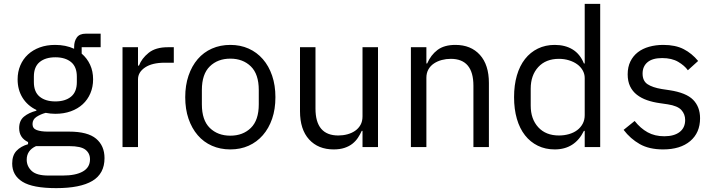

<svg xmlns="http://www.w3.org/2000/svg" viewBox="-20 -760 3693 992"><path d="M520 57Q520 137 457.5 174.5Q395 212 270 212Q149 212 96 179Q43 146 43 85Q43 43 65 19.5Q87 -4 125 -15V-26Q79 -48 79 -98Q79 -137 104 -157.5Q129 -178 168 -188V-192Q122 -214 96.5 -255Q71 -296 71 -350Q71 -389 85 -422Q99 -455 124.5 -478.5Q150 -502 185.5 -515Q221 -528 265 -528Q320 -528 363 -508V-517Q363 -547 377 -566.5Q391 -586 423 -586H500V-516H402V-483Q430 -459 445.5 -425.5Q461 -392 461 -350Q461 -311 447 -278Q433 -245 407.5 -221.5Q382 -198 346 -185Q310 -172 266 -172Q241 -172 216 -177Q190 -170 169 -156.5Q148 -143 148 -119Q148 -96 170 -88Q192 -80 227 -80H337Q433 -80 476.5 -43.5Q520 -7 520 57ZM445 63Q445 32 421.5 13.5Q398 -5 338 -5H166Q118 17 118 65Q118 99 143.5 123Q169 147 230 147H304Q371 147 408 126Q445 105 445 63ZM266 -236Q317 -236 347 -260.5Q377 -285 377 -336V-364Q377 -415 347 -439.5Q317 -464 266 -464Q215 -464 185 -439.5Q155 -415 155 -364V-336Q155 -285 185 -260.5Q215 -236 266 -236Z M613 0V-516H693V-421H698Q712 -458 748 -487Q784 -516 847 -516H878V-436H831Q766 -436 729.5 -411.5Q693 -387 693 -350V0Z M1170 12Q1118 12 1075 -7Q1032 -26 1001.5 -61.5Q971 -97 954 -146.5Q937 -196 937 -258Q937 -319 954 -369Q971 -419 1001.5 -454.5Q1032 -490 1075 -509Q1118 -528 1170 -528Q1222 -528 1264.5 -509Q1307 -490 1338 -454.5Q1369 -419 1386 -369Q1403 -319 1403 -258Q1403 -196 1386 -146.5Q1369 -97 1338 -61.5Q1307 -26 1264.5 -7Q1222 12 1170 12ZM1170 -59Q1235 -59 1276 -99Q1317 -139 1317 -221V-295Q1317 -377 1276 -417Q1235 -457 1170 -457Q1105 -457 1064 -417Q1023 -377 1023 -295V-221Q1023 -139 1064 -99Q1105 -59 1170 -59Z M1853 -84H1849Q1841 -66 1829.5 -48.5Q1818 -31 1801 -17.5Q1784 -4 1760 4Q1736 12 1704 12Q1624 12 1577 -39.5Q1530 -91 1530 -185V-516H1610V-199Q1610 -60 1728 -60Q1752 -60 1774.5 -66Q1797 -72 1814.5 -84Q1832 -96 1842.5 -114.5Q1853 -133 1853 -159V-516H1933V0H1853Z M2103 0V-516H2183V-432H2187Q2206 -476 2240.5 -502Q2275 -528 2333 -528Q2413 -528 2459.5 -476.5Q2506 -425 2506 -331V0H2426V-317Q2426 -456 2309 -456Q2285 -456 2262.5 -450Q2240 -444 2222 -432Q2204 -420 2193.5 -401.5Q2183 -383 2183 -358V0Z M3001 -84H2997Q2950 12 2846 12Q2798 12 2759 -7Q2720 -26 2692.5 -61Q2665 -96 2650.5 -146Q2636 -196 2636 -258Q2636 -320 2650.5 -370Q2665 -420 2692.5 -455Q2720 -490 2759 -509Q2798 -528 2846 -528Q2900 -528 2938.5 -504.5Q2977 -481 2997 -432H3001V-740H3081V0H3001ZM2868 -60Q2895 -60 2919.5 -67Q2944 -74 2962 -87.5Q2980 -101 2990.5 -120.5Q3001 -140 3001 -165V-357Q3001 -378 2990.5 -396.5Q2980 -415 2962 -428Q2944 -441 2919.5 -448.5Q2895 -456 2868 -456Q2800 -456 2761 -413.5Q2722 -371 2722 -302V-214Q2722 -145 2761 -102.5Q2800 -60 2868 -60Z M3406 12Q3334 12 3285.5 -15.5Q3237 -43 3202 -89L3259 -135Q3289 -97 3326 -76.5Q3363 -56 3412 -56Q3463 -56 3491.5 -78Q3520 -100 3520 -140Q3520 -170 3500.5 -191.5Q3481 -213 3430 -221L3389 -227Q3353 -232 3323 -242.5Q3293 -253 3270.5 -270.5Q3248 -288 3235.5 -314Q3223 -340 3223 -376Q3223 -414 3237 -442.5Q3251 -471 3275.5 -490Q3300 -509 3334 -518.5Q3368 -528 3407 -528Q3470 -528 3512.5 -506Q3555 -484 3587 -445L3534 -397Q3517 -421 3484 -440.5Q3451 -460 3401 -460Q3351 -460 3325.5 -438.5Q3300 -417 3300 -380Q3300 -342 3325.5 -325Q3351 -308 3399 -300L3439 -294Q3525 -281 3561 -244.5Q3597 -208 3597 -149Q3597 -74 3546 -31Q3495 12 3406 12Z"/></svg>

Font: IBMPlexSans
Style: Regular
Weight: 400
Designer: Mike Abbink, Paul van der Laan, Pieter van Rosmalen
Foundry: Bold Monday
Version: Version 3.1